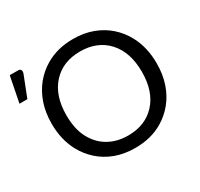

<svg xmlns="http://www.w3.org/2000/svg" viewBox="-211 -918 1164 1119"><g transform="rotate(-30 370.5 -359.0)"><path d="M400 7.5Q326.5 7.5 267.2 -14.5Q208 -36.5 163.8 -76Q119.5 -115.5 91 -168Q46.5 -251 46.5 -358.5Q46.5 -433.5 67.8 -494.8Q89 -556 126.8 -602Q164.5 -648 215.5 -677.5Q295 -724.5 400 -724.5Q473.5 -724.5 532.8 -702.2Q592 -680 636.2 -640.5Q680.5 -601 708.5 -548.5Q753 -466 753 -358.5Q753 -283 732 -221.8Q711 -160.5 673.2 -114.8Q635.5 -69 584.5 -39Q505.5 7.5 400 7.5ZM400 -76Q515.5 -76 584.5 -151Q653.5 -226 653.5 -358.5Q653.5 -490.5 584.5 -566Q515.5 -641 400 -641Q283 -641 214.2 -565.2Q145.5 -489.5 145.5 -358.5Q145.5 -266 178.2 -204Q211 -142 266 -110Q323.5 -76 400 -76ZM-4.5 -553.5H-57.5L-23.5 -726H32Q52.5 -726 53 -707Q53 -701 50.5 -694Z"/></g></svg>

Font: Verano Sans
Style: Regular
Weight: 400
Designer: Lukasz Dziedzic with Adam Twardoch and Botio Nikoltchev
Foundry: tyPoland Lukasz Dziedzic
Version: Version 3.001;December 28, 2019;FontCreator 12.0.0.2547 64-b